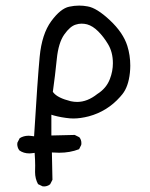

<svg xmlns="http://www.w3.org/2000/svg" viewBox="-20 -544 540 690"><path d="M106.4 50.8 106 74.2Q106 98.1 116.7 117.7L132.8 125.5Q134.8 126 138.9 126Q143.1 126 148.9 124.3Q154.8 122.6 160.2 118.2L168.5 102.1L166.5 3.9Q183.6 4.9 192.9 4.9Q231.4 4.9 264.2 -7.8L272 -23.4Q272.5 -26.4 272.5 -29.3Q272.5 -42 265.1 -50.8L248.5 -59.1L164.6 -57.1V-131.8L173.8 -128.9Q200.7 -121.6 231 -118.7Q237.3 -118.2 244.1 -118.2Q269 -118.2 299.3 -126Q365.7 -144 411.6 -195.8Q416 -200.7 419.9 -205.6Q441.4 -232.4 446.8 -282.2Q448.2 -295.9 448.2 -308.1Q448.2 -345.2 437.5 -379.4Q422.4 -426.8 375 -471.2Q327.6 -515.6 294.9 -521Q279.8 -523.9 264.6 -523.9Q246.6 -523.9 229 -520Q197.8 -513.7 164.1 -467.8Q130.4 -421.9 122.6 -340.3Q114.7 -256.3 102.5 -54.2Q88.4 -56.2 82.5 -56.2Q64.9 -56.2 50.8 -47.4L42.5 -31.2Q42 -29.3 42 -25.1Q42 -21 43.7 -14.9Q45.4 -8.8 49.8 -3.4Q64.9 7.3 85.4 7.3Q90.8 7.3 104.5 5.4Q106.4 31.7 106.4 50.8ZM257.3 -177.7Q246.1 -177.7 234.4 -180.2Q187 -191.9 171.9 -211.4L169.9 -213.9Q178.2 -273.4 184.1 -331.8Q189.9 -390.1 210.9 -419.9Q231.9 -449.7 252.4 -455.6Q262.7 -459 272.9 -459Q283.2 -459 293 -456.5Q313.5 -450.7 333 -431.2Q352.5 -411.6 367.7 -386.2Q385.7 -356.9 385.7 -316.9Q385.7 -288.1 375 -260.3Q362.3 -226.6 329.6 -206.1Q293.9 -177.7 257.3 -177.7Z"/></svg>

Font: Bakudai
Style: ExtraLight
Weight: 200
Version: Version 1.48